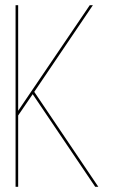

<svg xmlns="http://www.w3.org/2000/svg" viewBox="-20 -720 439 740"><path d="M347 0 106 -357 50 -275V0H40V-700H50V-293L326 -700H338L112 -366L359 0Z"/></svg>

Font: Bebas Neue Thin
Style: Regular
Weight: 200
Designer: Ryoichi Tsunekawa
Foundry: Ryoichi Tsunekawa
Version: Version 1.003;PS 001.003;hotconv 1.0.70;makeotf.lib2.5.58329